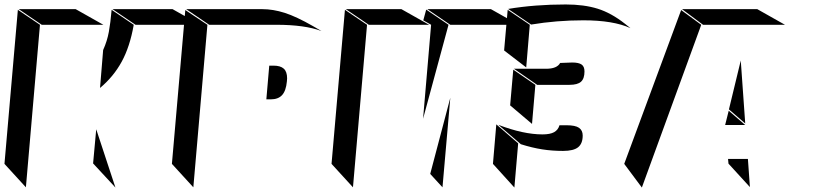

<svg xmlns="http://www.w3.org/2000/svg" viewBox="-102 -847 3684 860"><path d="M85 -736H361L237 -806H-18ZM505 -736H795L671 -806H402ZM14 -8 77 -736 -22 -803 -82 -113ZM497 -736 398 -803Q393 -745 385.5 -704Q378 -663 360 -623L346 -453Q406 -503 443 -570.5Q480 -638 497 -736ZM415 -7 329 -268 315 -115Z M835 -736H1136Q1263 -736 1338 -708L1300 -730Q1225 -773 1173 -789.5Q1121 -806 1073 -806H732ZM764 -8 827 -736 728 -802 668 -113ZM1183 -482Q1184 -487 1184 -496Q1184 -526 1169 -539.5Q1154 -553 1123 -553H1104L1091 -402H1111Q1144 -402 1161.5 -421Q1179 -440 1183 -482Z M1550 -736H1820L1696 -806H1447ZM2221 -736 2097 -806H1812L1915 -736ZM1794 -756 1829 -736 1793 -315 1907 -736 1807 -804ZM1479 -8 1542 -736 1443 -803 1383 -113ZM1880 -8 1915 -409 1825 -68Z M2174 -807 2277 -737Q2391 -756 2511 -756Q2645 -756 2722 -721L2698 -740Q2636 -789 2575 -808Q2514 -827 2432 -827Q2294 -827 2174 -807ZM2156 -621 2255 -545 2271 -736 2172 -803ZM2304 -467H2449Q2485 -467 2500.5 -481Q2516 -495 2516 -527Q2516 -549 2503 -558Q2490 -567 2461 -567Q2449 -567 2407 -565Q2393 -539 2344 -539H2200ZM2281 -292 2296 -467 2197 -535 2183 -375ZM2202 -7 2219 -205 2121 -290 2106 -113ZM2508 -240Q2508 -263 2491.5 -274.5Q2475 -286 2435 -286H2404Q2398 -265 2380 -255Q2362 -245 2328 -245Q2242 -245 2130 -288L2231 -201Q2282 -185 2326.5 -178Q2371 -171 2420 -171Q2467 -171 2487.5 -187.5Q2508 -204 2508 -240Z M3414 -736 3290 -806H2953L3047 -736ZM3039 -736 2949 -802 2694 -113 2773 -7ZM3163 -357 3236 -294 3216 -576ZM3146 -287H3236L3162 -351ZM3257 -9 3248 -135H3159L3161 -114Z"/></svg>

Font: FFF_HK Layer Middle
Style: Regular
Weight: 400
Italic angle: -5°
Designer: bBox Type GmbH
Foundry: bBox Type GmbH
Version: Version 0.002